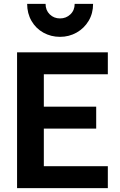

<svg xmlns="http://www.w3.org/2000/svg" viewBox="-20 -970 620 990"><path d="M68 -700H536V-587H206V-420H476V-307H206V-113H536V0H68ZM120 -950H215Q215 -917 236.5 -896Q258 -875 289.5 -875Q321 -875 343 -896Q365 -917 365 -950H460Q460 -901 437 -862.5Q414 -824 375 -802Q335.9 -780 289.5 -780Q243.1 -780 204 -801.5Q165 -823 142.5 -862Q120 -901 120 -950Z"/></svg>

Font: Uncut Sans Variable
Style: Regular
Weight: 400
Designer: Kasper Nordkvist
Foundry: UNCUT.wtf
Version: Version 1.303;Glyphs 3.1.2 (3151)